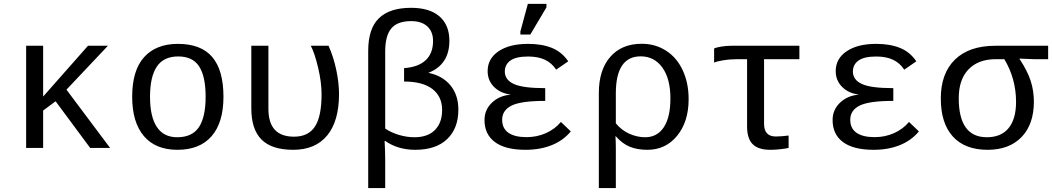

<svg xmlns="http://www.w3.org/2000/svg" viewBox="-20 -765 5441 993"><path d="M446.3 0 267.6 -241.2 203.1 -193.4V0H115.2V-528.3H203.1V-265.6L435.1 -528.3H538.1L323.7 -301.3L549.3 0Z M1135.7 -264.6Q1135.7 -131.3 1074.5 -60.8Q1013.2 9.8 897.5 9.8Q784.2 9.8 723.9 -61.5Q663.6 -132.8 663.6 -264.6Q663.6 -400.9 725.3 -469.5Q787.1 -538.1 900.4 -538.1Q1019.5 -538.1 1077.6 -470.2Q1135.7 -402.3 1135.7 -264.6ZM1043.5 -264.6Q1043.5 -369.6 1010 -421.4Q976.6 -473.1 901.9 -473.1Q826.2 -473.1 791 -420.4Q755.9 -367.7 755.9 -264.6Q755.9 -162.1 791 -108.6Q826.2 -55.2 896.5 -55.2Q974.1 -55.2 1008.8 -107.4Q1043.5 -159.7 1043.5 -264.6Z M1733.4 -278.8Q1733.4 -139.2 1672.4 -64.7Q1611.3 9.8 1496.6 9.8Q1385.7 9.8 1332.8 -43Q1279.8 -95.7 1279.8 -204.6V-528.3H1368.2V-201.7Q1368.2 -58.1 1500.5 -58.1Q1574.7 -58.1 1608.9 -110.6Q1643.1 -163.1 1643.1 -276.9Q1643.1 -340.3 1625.2 -415.3Q1607.4 -490.2 1587.4 -528.3H1679.2Q1705.1 -470.7 1719.2 -403.3Q1733.4 -335.9 1733.4 -278.8Z M2350.6 -197.8Q2350.6 -101.1 2292.7 -45.7Q2234.9 9.8 2127.4 9.8Q2038.1 9.8 1972.2 -36.1H1969.2Q1972.2 19.5 1972.2 62.5V207.5H1884.3V-501.5Q1884.3 -617.2 1939.9 -670.9Q1995.6 -724.6 2106 -724.6Q2202.1 -724.6 2253.2 -679.9Q2304.2 -635.3 2304.2 -554.2Q2304.2 -430.7 2195.3 -388.2Q2267.6 -374 2309.1 -324.2Q2350.6 -274.4 2350.6 -197.8ZM2219.7 -553.2Q2219.7 -601.1 2190.2 -628.4Q2160.6 -655.8 2106.9 -655.8Q2035.2 -655.8 2003.7 -617.9Q1972.2 -580.1 1972.2 -498.5V-100.1Q2003.4 -79.1 2043.7 -67.1Q2084 -55.2 2123.5 -55.2Q2192.4 -55.2 2229.5 -92.8Q2266.6 -130.4 2266.6 -196.3Q2266.6 -266.1 2216.3 -304.7Q2166 -343.3 2069.8 -343.3V-412.6Q2143.6 -418 2181.6 -453.6Q2219.7 -489.3 2219.7 -553.2Z M2703.6 -55.7Q2756.3 -55.7 2803 -76.2Q2849.6 -96.7 2880.9 -134.3L2932.1 -85.4Q2893.1 -38.1 2833.3 -14.2Q2773.4 9.8 2697.8 9.8Q2593.3 9.8 2539.6 -30.3Q2485.8 -70.3 2485.8 -144Q2485.8 -196.8 2523.7 -233.4Q2561.5 -270 2619.6 -275.4V-276.4Q2567.4 -282.7 2534.7 -315.9Q2502 -349.1 2502 -397Q2502 -461.9 2558.6 -500Q2615.2 -538.1 2710.9 -538.1Q2783.2 -538.1 2834.7 -517.1Q2886.2 -496.1 2918.9 -447.8L2856.4 -404.8Q2833.5 -439.5 2798.1 -456.1Q2762.7 -472.7 2711.4 -472.7Q2648.9 -472.7 2619.9 -451.9Q2590.8 -431.2 2590.8 -395Q2590.8 -352.1 2637.5 -330.6Q2684.1 -309.1 2799.8 -309.1V-243.2Q2674.8 -243.2 2626 -219Q2577.1 -194.8 2577.1 -145.5Q2577.1 -101.1 2609.4 -78.4Q2641.6 -55.7 2703.6 -55.7ZM2671.4 -586.4V-602.5L2710 -745.1H2806.2V-727.1L2722.7 -586.4Z M3541.5 -252Q3541.5 -135.7 3482.2 -63Q3422.9 9.8 3328.1 9.8Q3275.9 9.8 3237.1 -6.1Q3198.2 -22 3165 -60.1H3163.1Q3165 -30.8 3165 0V207.5H3077.1V-283.7Q3077.1 -403.3 3136.2 -470.9Q3195.3 -538.6 3299.3 -538.6Q3368.7 -538.6 3424.3 -503.2Q3480 -467.8 3510.7 -402.1Q3541.5 -336.4 3541.5 -252ZM3447.3 -255.9Q3447.3 -357.9 3405.5 -415.8Q3363.8 -473.6 3293.5 -473.6Q3165 -473.6 3165 -281.7V-127Q3193.8 -91.8 3234.4 -73.5Q3274.9 -55.2 3316.9 -55.2Q3378.9 -55.2 3413.1 -106.9Q3447.3 -158.7 3447.3 -255.9Z M3796.4 -459Q3756.3 -459 3720.2 -453.1Q3684.1 -447.3 3673.3 -440.9V-514.2Q3685.1 -520 3711.2 -524.2Q3737.3 -528.3 3762.7 -528.3H4114.3V-459H3931.6V-125Q3931.6 -59.1 3992.2 -59.1Q4019.5 -59.1 4058.6 -64V0Q4047.4 2.9 4019.5 6.3Q3991.7 9.8 3964.4 9.8Q3901.9 9.8 3872.8 -19.3Q3843.8 -48.3 3843.8 -110.8V-459Z M4503.9 -55.7Q4556.6 -55.7 4603.3 -76.2Q4649.9 -96.7 4681.2 -134.3L4732.4 -85.4Q4693.4 -38.1 4633.5 -14.2Q4573.7 9.8 4498 9.8Q4393.6 9.8 4339.8 -30.3Q4286.1 -70.3 4286.1 -144Q4286.1 -196.8 4324 -233.4Q4361.8 -270 4419.9 -275.4V-276.4Q4367.7 -282.7 4335 -315.9Q4302.2 -349.1 4302.2 -397Q4302.2 -461.9 4358.9 -500Q4415.5 -538.1 4511.2 -538.1Q4583.5 -538.1 4635 -517.1Q4686.5 -496.1 4719.2 -447.8L4656.7 -404.8Q4633.8 -439.5 4598.4 -456.1Q4563 -472.7 4511.7 -472.7Q4449.2 -472.7 4420.2 -451.9Q4391.1 -431.2 4391.1 -395Q4391.1 -352.1 4437.7 -330.6Q4484.4 -309.1 4600.1 -309.1V-243.2Q4475.1 -243.2 4426.3 -219Q4377.4 -194.8 4377.4 -145.5Q4377.4 -101.1 4409.7 -78.4Q4441.9 -55.7 4503.9 -55.7Z M5327.1 -239.7Q5327.1 -122.1 5263.4 -56.2Q5199.7 9.8 5087.9 9.8Q4970.7 9.8 4908.2 -58.8Q4845.7 -127.4 4845.7 -255.9Q4845.7 -385.3 4918.9 -456.8Q4992.2 -528.3 5127.9 -528.3H5400.9V-459H5325.2L5252.9 -461.9V-460Q5293.9 -398.4 5310.5 -346.9Q5327.1 -295.4 5327.1 -239.7ZM5234.9 -238.3Q5234.9 -357.4 5174.3 -459H5130.9Q5040 -459 4989.3 -406.5Q4938.5 -354 4938.5 -256.8Q4938.5 -55.2 5084 -55.2Q5157.7 -55.2 5196.3 -102.3Q5234.9 -149.4 5234.9 -238.3Z"/></svg>

Font: Liberation Mono
Style: Regular
Weight: 400
Monospace: yes
Designer: Steve Matteson
Foundry: Ascender Corporation
Version: Version 2.1.5